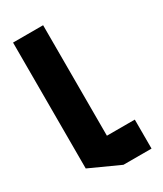

<svg xmlns="http://www.w3.org/2000/svg" viewBox="-193 -844 781 918"><g transform="rotate(-30 197.0 -385.0)"><path d="M206 0 41 -75V-770H207V0ZM207 0V-160H361V0Z"/></g></svg>

Font: Foldit
Style: Bold
Weight: 700
Version: Version 1.003